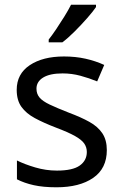

<svg xmlns="http://www.w3.org/2000/svg" viewBox="-20 -786 519 816"><path d="M434 -148Q434 -70 376 -30Q318 10 220 10Q164 10 123.5 1Q83 -8 52 -24V-104Q84 -88 129.5 -74.5Q175 -61 222 -61Q289 -61 319 -82.5Q349 -104 349 -140Q349 -160 338 -176Q327 -192 298.5 -208Q270 -224 217 -244Q165 -264 128 -284Q91 -304 71 -332Q51 -360 51 -404Q51 -472 106.5 -509Q162 -546 252 -546Q301 -546 343.5 -536.5Q386 -527 423 -510L393 -440Q359 -454 322 -464Q285 -474 246 -474Q192 -474 163.5 -456.5Q135 -439 135 -409Q135 -387 148 -371.5Q161 -356 191.5 -341.5Q222 -327 273 -307Q324 -288 360 -268Q396 -248 415 -219.5Q434 -191 434 -148ZM388 -756Q376 -738 351 -709.5Q326 -681 297.5 -652.5Q269 -624 245 -606H187V-618Q202 -637 219.5 -663Q237 -689 254 -716.5Q271 -744 282 -766H388Z"/></svg>

Font: Noto Sans Tagalog
Style: Regular
Weight: 400
Designer: Monotype Design Team
Foundry: Monotype Imaging Inc.
Version: Version 2.001; ttfautohint (v1.8.4.7-5d5b)